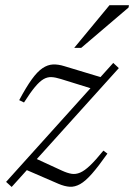

<svg xmlns="http://www.w3.org/2000/svg" viewBox="-20 -710 517 740"><path d="M3.5 -9 416.5 -467.5 438 -447.5 25 10.5ZM72.5 -315 54 -324Q81 -374.5 102.5 -404.2Q124 -434 143.8 -447.2Q163.5 -460.5 183.8 -461.5Q204 -462.5 228 -455L383.5 -408L345 -365L214.5 -405.5Q194 -412 178.2 -412.8Q162.5 -413.5 147.5 -404.8Q132.5 -396 114.8 -374.8Q97 -353.5 72.5 -315ZM205.5 -1.5 68 -61 111 -102 218.5 -52.5Q239 -43 255.5 -40.2Q272 -37.5 289 -44.8Q306 -52 327.2 -72.2Q348.5 -92.5 378.5 -129.5L394 -118Q359.5 -69 334.5 -40.5Q309.5 -12 289 -0.5Q268.5 11 248.8 9.8Q229 8.5 205.5 -1.5ZM266 -525.5 402 -690H477L475.5 -681L293 -525.5Z"/></svg>

Font: Newsreader Light
Style: Italic
Weight: 300
Italic angle: -17°
Designer: Hugues Gentile
Foundry: Production Type
Version: Version 1.003